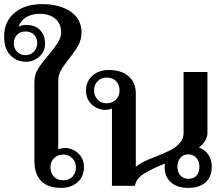

<svg xmlns="http://www.w3.org/2000/svg" viewBox="-59 -903 1088 933"><path d="M108 -124V-504Q108 -539 126 -568.5Q144 -598 178 -637Q209 -675 223.5 -698Q238 -721 238 -747Q238 -788 209.5 -812Q181 -836 134 -836Q95 -836 68 -819Q41 -802 31 -773Q36 -776 46 -779Q56 -782 66 -782Q112 -782 136 -756.5Q160 -731 160 -691Q160 -653 132.5 -628Q105 -603 66 -603Q21 -603 -9 -635Q-39 -667 -39 -725Q-39 -799 12 -841Q63 -883 145 -883Q230 -883 283.5 -847Q337 -811 337 -746Q337 -711 322 -683.5Q307 -656 278 -619Q251 -586 237.5 -562Q224 -538 224 -510V-177Q238 -184 258 -184Q277 -184 298 -174Q319 -164 334 -143Q349 -122 349 -90Q349 -45 317.5 -17.5Q286 10 239 10Q108 10 108 -124ZM122 -694Q122 -718 106.5 -734Q91 -750 65 -750Q39 -750 23.5 -733.5Q8 -717 8 -692Q8 -668 24 -651.5Q40 -635 65 -635Q89 -635 105.5 -652Q122 -669 122 -694ZM310 -90Q310 -116 292.5 -134Q275 -152 249 -152Q222 -152 204 -134.5Q186 -117 186 -90Q186 -63 202.5 -45Q219 -27 249 -27Q277 -27 293.5 -45Q310 -63 310 -90Z M970 -92Q970 -44 940 -17Q910 10 856 10Q802 10 771.5 -17Q741 -44 741 -92Q741 -103 742 -108Q674 -81 637.5 -57Q601 -33 597 0H485V-376Q471 -369 451 -369Q432 -369 410.5 -379Q389 -389 374 -410Q359 -431 359 -463Q359 -508 390.5 -535.5Q422 -563 469 -563Q531 -563 566 -532.5Q601 -502 601 -447V-92Q617 -106 640 -117.5Q663 -129 700 -143Q745 -161 770.5 -174Q796 -187 814.5 -207.5Q833 -228 833 -256V-553H949V-257Q949 -219 908 -186Q938 -175 954 -150.5Q970 -126 970 -92ZM522 -463Q522 -491 505.5 -508.5Q489 -526 459 -526Q432 -526 415 -508Q398 -490 398 -463Q398 -437 415.5 -419Q433 -401 459 -401Q487 -401 504.5 -419Q522 -437 522 -463ZM910 -93Q910 -120 894.5 -136.5Q879 -153 856 -153Q832 -153 817.5 -136Q803 -119 803 -93Q803 -66 818 -50Q833 -34 856 -34Q882 -34 896 -50Q910 -66 910 -93Z"/></svg>

Font: Taviraj Medium
Style: Regular
Weight: 500
Designer: Katatrad Team
Foundry: CadsonDemak
Version: Version 1.001